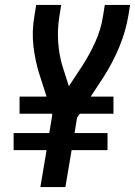

<svg xmlns="http://www.w3.org/2000/svg" viewBox="-20 -755 545 775"><path d="M143 0 168 -149H35V-218H179L191 -291L190 -296H59V-365H168L140 -452Q122 -508 115 -568.5Q108 -629 119 -691L126 -735H227L220 -691Q211 -636 215 -582Q219 -528 235 -479L258 -407L312 -489Q343 -537 365.5 -587.5Q388 -638 396 -691L403 -735H505L498 -691Q487 -626 460.5 -563Q434 -500 396 -441L346 -365H438V-296H302L291 -280L281 -218H414V-149H269L244 0Z"/></svg>

Font: Iosevka Curly Semibold Oblique
Style: Regular
Weight: 600
Italic angle: -9°
Monospace: yes
Designer: Belleve Invis
Foundry: Belleve Invis
Version: Version 11.1.0; ttfautohint (v1.8.3)